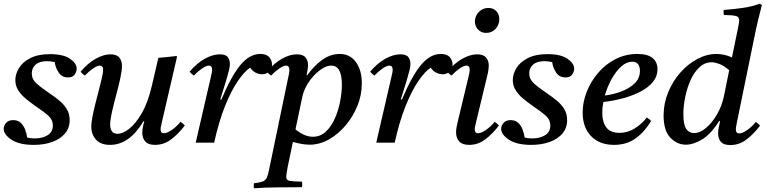

<svg xmlns="http://www.w3.org/2000/svg" viewBox="-20 -772 4143 1039"><path d="M163 12Q84 12 42 -16Q0 -44 0 -75Q0 -92 13 -107Q26 -122 51 -122Q76 -122 91.5 -108Q107 -94 115.5 -72Q124 -50 127 -28Q138 -25 148.5 -24Q159 -23 169 -23Q210 -23 238 -40.5Q266 -58 266 -93Q266 -124 242 -145.5Q218 -167 172 -198Q145 -217 120 -237.5Q95 -258 79 -283Q63 -308 63 -339Q63 -371 82.5 -403.5Q102 -436 144 -457.5Q186 -479 251 -479Q323 -479 359 -454Q395 -429 395 -400Q395 -385 384.5 -369Q374 -353 348 -353Q315 -353 297.5 -379.5Q280 -406 276 -436Q255 -441 234 -441Q194 -441 173 -422.5Q152 -404 152 -375Q152 -344 176.5 -321.5Q201 -299 248 -267Q275 -249 300 -228.5Q325 -208 341 -182.5Q357 -157 357 -122Q357 -80 332 -50Q307 -20 263 -4Q219 12 163 12Z M802 -309 837 -459Q861 -461 886 -463.5Q911 -466 935 -469L938 -465L856 -111Q855 -104 852 -93Q849 -82 849 -72Q849 -63 853 -57Q857 -51 867 -51Q884 -51 910 -69Q936 -87 957 -113Q970 -104 980 -93Q946 -48 906.5 -18Q867 12 819 12Q782 12 766 -6.5Q750 -25 750 -53Q750 -81 761 -115H756Q716 -49 671 -18.5Q626 12 576 12Q525 12 499.5 -16.5Q474 -45 474 -86Q474 -108 480.5 -141.5Q487 -175 496.5 -212.5Q506 -250 515.5 -286Q525 -322 531.5 -350.5Q538 -379 538 -394Q538 -417 520 -417Q506 -417 483.5 -401.5Q461 -386 439 -363Q432 -368 426.5 -373Q421 -378 416 -384Q456 -431 498.5 -454.5Q541 -478 578 -478Q612 -478 626 -460Q640 -442 640 -415Q640 -389 630.5 -346Q621 -303 608 -255Q595 -207 585.5 -164.5Q576 -122 576 -97Q576 -77 585 -62.5Q594 -48 616 -48Q644 -48 679 -75Q714 -102 747.5 -160Q781 -218 802 -309Z M1139 0H1039L1121 -355Q1128 -384 1128 -393Q1128 -417 1110 -417Q1096 -417 1073.5 -401.5Q1051 -386 1029 -363Q1022 -368 1016.5 -373Q1011 -378 1006 -384Q1046 -431 1089 -454.5Q1132 -478 1169 -478Q1202 -478 1213 -462.5Q1224 -447 1224 -426Q1224 -413 1220 -395.5Q1216 -378 1204 -337L1172 -234L1178 -233Q1230 -358 1280 -419Q1330 -480 1388 -480Q1423 -480 1437.5 -462Q1452 -444 1452 -423Q1452 -398 1436 -384Q1420 -370 1398 -370Q1382 -370 1364 -378.5Q1346 -387 1334 -406Q1303 -386 1267 -333.5Q1231 -281 1197.5 -197.5Q1164 -114 1139 0Z M1565 -4 1536 135Q1532 157 1530.5 168.5Q1529 180 1529 186Q1529 203 1546.5 206.5Q1564 210 1614 211Q1616 219 1615.5 227.5Q1615 236 1614 241Q1546 242 1482 242Q1418 242 1354 247Q1353 242 1353 234Q1353 226 1354 220Q1385 216 1400.5 210.5Q1416 205 1423.5 189.5Q1431 174 1437 142L1538 -345Q1543 -365 1544.5 -376Q1546 -387 1546 -393Q1546 -417 1528 -417Q1514 -417 1491.5 -401.5Q1469 -386 1447 -363Q1440 -368 1434.5 -373Q1429 -378 1424 -384Q1464 -431 1506.5 -454.5Q1549 -478 1586 -478Q1620 -478 1633.5 -461Q1647 -444 1647 -420Q1647 -412 1645.5 -401Q1644 -390 1639 -365H1643Q1678 -415 1723 -447.5Q1768 -480 1818 -480Q1874 -480 1906 -436Q1938 -392 1938 -321Q1938 -258 1914 -199Q1890 -140 1849.5 -92.5Q1809 -45 1759 -17Q1709 11 1656 11Q1636 11 1612.5 7Q1589 3 1565 -4ZM1616 -248 1579 -72Q1602 -53 1625.5 -42.5Q1649 -32 1673 -32Q1714 -32 1744 -60.5Q1774 -89 1793 -133Q1812 -177 1821 -225.5Q1830 -274 1830 -314Q1830 -417 1773 -417Q1750 -417 1725 -401.5Q1700 -386 1677 -361Q1654 -336 1638 -306.5Q1622 -277 1616 -248Q1616 -248 1616 -248Z M2116 0H2016L2098 -355Q2105 -384 2105 -393Q2105 -417 2087 -417Q2073 -417 2050.5 -401.5Q2028 -386 2006 -363Q1999 -368 1993.5 -373Q1988 -378 1983 -384Q2023 -431 2066 -454.5Q2109 -478 2146 -478Q2179 -478 2190 -462.5Q2201 -447 2201 -426Q2201 -413 2197 -395.5Q2193 -378 2181 -337L2149 -234L2155 -233Q2207 -358 2257 -419Q2307 -480 2365 -480Q2400 -480 2414.5 -462Q2429 -444 2429 -423Q2429 -398 2413 -384Q2397 -370 2375 -370Q2359 -370 2341 -378.5Q2323 -387 2311 -406Q2280 -386 2244 -333.5Q2208 -281 2174.5 -197.5Q2141 -114 2116 0Z M2657 -113Q2670 -104 2680 -93Q2646 -48 2606.5 -18Q2567 12 2519 12Q2482 12 2465 -6.5Q2448 -25 2448 -56Q2448 -67 2450 -79.5Q2452 -92 2455 -105L2515 -355Q2522 -384 2522 -393Q2522 -417 2504 -417Q2490 -417 2467.5 -401.5Q2445 -386 2423 -363Q2416 -368 2410.5 -373Q2405 -378 2400 -384Q2440 -431 2482.5 -454.5Q2525 -478 2562 -478Q2596 -478 2610.5 -460.5Q2625 -443 2625 -417Q2625 -408 2623.5 -397.5Q2622 -387 2620 -376L2556 -110Q2555 -103 2552 -92.5Q2549 -82 2549 -72Q2549 -63 2553 -57Q2557 -51 2567 -51Q2584 -51 2610 -69Q2636 -87 2657 -113ZM2611 -594Q2584 -594 2567 -612Q2550 -630 2550 -656Q2550 -686 2571.5 -707.5Q2593 -729 2623 -729Q2650 -729 2666 -711.5Q2682 -694 2682 -668Q2682 -638 2662 -616Q2642 -594 2611 -594Z M2855 12Q2776 12 2734 -16Q2692 -44 2692 -75Q2692 -92 2705 -107Q2718 -122 2743 -122Q2768 -122 2783.5 -108Q2799 -94 2807.5 -72Q2816 -50 2819 -28Q2830 -25 2840.5 -24Q2851 -23 2861 -23Q2902 -23 2930 -40.5Q2958 -58 2958 -93Q2958 -124 2934 -145.5Q2910 -167 2864 -198Q2837 -217 2812 -237.5Q2787 -258 2771 -283Q2755 -308 2755 -339Q2755 -371 2774.5 -403.5Q2794 -436 2836 -457.5Q2878 -479 2943 -479Q3015 -479 3051 -454Q3087 -429 3087 -400Q3087 -385 3076.5 -369Q3066 -353 3040 -353Q3007 -353 2989.5 -379.5Q2972 -406 2968 -436Q2947 -441 2926 -441Q2886 -441 2865 -422.5Q2844 -404 2844 -375Q2844 -344 2868.5 -321.5Q2893 -299 2940 -267Q2967 -249 2992 -228.5Q3017 -208 3033 -182.5Q3049 -157 3049 -122Q3049 -80 3024 -50Q2999 -20 2955 -4Q2911 12 2855 12Z M3538 -398Q3538 -359 3513 -328.5Q3488 -298 3445.5 -276Q3403 -254 3351 -240Q3299 -226 3245 -220Q3239 -189 3239 -162Q3239 -112 3261 -82.5Q3283 -53 3332 -53Q3375 -53 3413 -76Q3451 -99 3480 -136Q3496 -127 3503 -117Q3469 -59 3420 -23.5Q3371 12 3303 12Q3224 12 3178.5 -35.5Q3133 -83 3133 -163Q3133 -219 3155 -275Q3177 -331 3216.5 -377.5Q3256 -424 3310.5 -452Q3365 -480 3429 -480Q3485 -480 3511.5 -458Q3538 -436 3538 -398ZM3253 -255Q3300 -261 3343.5 -277.5Q3387 -294 3415 -321.5Q3443 -349 3443 -389Q3443 -411 3433 -424.5Q3423 -438 3401 -438Q3370 -438 3341 -411.5Q3312 -385 3289 -343Q3266 -301 3253 -255Z M3877 -117H3872Q3825 -44 3778 -16.5Q3731 11 3692 11Q3644 11 3607.5 -27Q3571 -65 3571 -147Q3571 -212 3595.5 -272Q3620 -332 3661.5 -379Q3703 -426 3754 -453Q3805 -480 3857 -480Q3877 -480 3898.5 -475.5Q3920 -471 3941 -461L3973 -617Q3976 -631 3978 -643Q3980 -655 3980 -662Q3980 -681 3962.5 -685.5Q3945 -690 3897 -691Q3896 -698 3895.5 -704.5Q3895 -711 3896 -718Q3950 -722 4001.5 -729.5Q4053 -737 4090 -752L4103 -745Q4093 -708 4082.5 -664Q4072 -620 4061 -565L3968 -111Q3967 -104 3964.5 -92.5Q3962 -81 3962 -72Q3962 -50 3980 -50Q3997 -50 4023 -68Q4049 -86 4070 -112Q4083 -103 4093 -92Q4059 -47 4019.5 -17Q3980 13 3932 13Q3896 13 3881 -4.5Q3866 -22 3866 -51Q3866 -65 3869 -80Q3872 -95 3877 -117ZM3897 -249 3926 -392Q3897 -417 3872.5 -426Q3848 -435 3831 -435Q3794 -435 3765 -408Q3736 -381 3717 -338.5Q3698 -296 3688 -247Q3678 -198 3678 -154Q3678 -97 3693.5 -74.5Q3709 -52 3735 -52Q3768 -52 3801 -80Q3834 -108 3860 -153Q3886 -198 3897 -249Z"/></svg>

Font: Tiro Gurmukhi
Style: Italic
Weight: 400
Italic angle: -11°
Designer: Gurmukhi: John Hudson & Fiona Ross, assisted by Paul Hanslow. Latin: John Hudson with Paul Hanslow, assisted by Kaja Soj
Foundry: Tiro Typeworks Ltd.
Version: Version 1.52